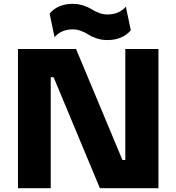

<svg xmlns="http://www.w3.org/2000/svg" viewBox="-20 -987 925 1007"><path d="M543 -776.9Q513.2 -776.9 487.1 -785.6Q460.9 -794.4 445.1 -804.9Q429.2 -815.4 407 -824.2Q384.8 -833 361.8 -833Q301.8 -833 266.1 -792L240.2 -916Q283.7 -966.8 361.8 -966.8Q391.6 -966.8 417.7 -958Q443.8 -949.2 459.7 -939Q475.6 -928.7 497.8 -919.9Q520 -911.1 543 -911.1Q604.5 -911.1 640.1 -952.1L666 -828.1Q622.1 -776.9 543 -776.9ZM246.1 0H74.2V-730H378.9L622.1 -147.9H637.2V-730H811V0H503.9L261.2 -582H246.1Z"/></svg>

Font: Sora ExtraBold
Style: Regular
Weight: 800
Designer: Jonathan Barnbrook, Julián Moncada
Foundry: Barnbrook Fonts
Version: Version 2.000